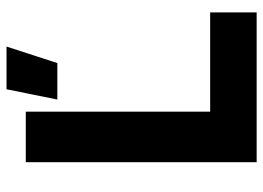

<svg xmlns="http://www.w3.org/2000/svg" viewBox="-129 -677 806 588"><g transform="rotate(-90 274.0 -383.0)"><path d="M71.2 -707H226V-142.4H530V0H71.2ZM294.6 -766H425.4L374.8 -610.4H263.2Z"/></g></svg>

Font: 寒蝉端黑体 Light
Style: Regular
Weight: 300
Designer: ChillDuanSans {Warren2060}; 
Source Han Sans {Ryoko NISHIZUKA 西塚涼子 (kana, bopomofo & ideographs); Paul D. Hunt (Latin, G
Foundry: ChillType&Adobe
Version: Version 1.300;Glyphs 3.3 (3306)